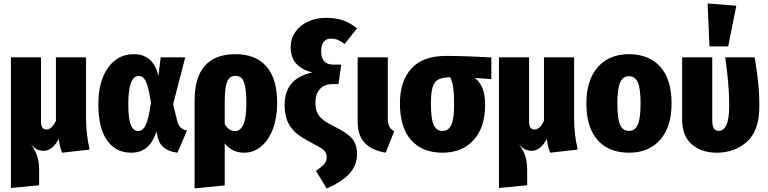

<svg xmlns="http://www.w3.org/2000/svg" viewBox="-20 -864 4434 1109"><path d="M339 18Q331 -1 327 -17.5Q323 -34 319 -61Q283 7 232 7Q211 7 193.5 -1.5Q176 -10 159 -33Q184 6 195 37.5Q206 69 206 121V206L43 222V-533H217V-160Q217 -116 248 -116Q279 -116 303 -166V-533H477V-183Q477 -86 498 0Z M895 -424 908 -533H1050L980 -262L1004 -164Q1011 -139 1025 -126.5Q1039 -114 1060 -110L1005 18Q956 12 927.5 -10.5Q899 -33 890 -76L884 -104Q863 -42 827.5 -12Q792 18 737 18Q649 18 598.5 -53Q548 -124 548 -262Q548 -349 573 -414Q598 -479 644 -515Q690 -551 752 -551Q811 -551 847 -517.5Q883 -484 895 -424ZM721 -262Q721 -177 736 -142Q751 -107 778 -107Q805 -107 822 -142.5Q839 -178 852 -273Q842 -333 833 -365Q824 -397 811.5 -411Q799 -425 781 -425Q721 -425 721 -262Z M1581 -268Q1581 -187 1557 -121.5Q1533 -56 1489.5 -19Q1446 18 1390 18Q1320 18 1278 -36V207L1104 224V-282Q1104 -551 1340 -551Q1457 -551 1519 -480Q1581 -409 1581 -268ZM1403 -266Q1403 -331 1395.5 -366Q1388 -401 1374.5 -413.5Q1361 -426 1340 -426Q1306 -426 1292 -392Q1278 -358 1278 -273V-147Q1291 -126 1305 -116.5Q1319 -107 1337 -107Q1403 -107 1403 -266Z M2042 -700 1971 -610Q1947 -627 1930 -634Q1913 -641 1891 -641Q1864 -641 1849.5 -621.5Q1835 -602 1835 -568Q1835 -531 1852 -511Q1869 -491 1904 -491H1951L1935 -378H1899Q1854 -378 1828 -350Q1802 -322 1802 -272Q1802 -235 1813.5 -211Q1825 -187 1850 -169Q1875 -151 1923 -127Q1986 -96 2014 -63.5Q2042 -31 2042 27Q2042 90 1999.5 137.5Q1957 185 1867 225L1805 123Q1837 101 1852 84Q1867 67 1867 44Q1867 21 1854 7Q1841 -7 1795 -31Q1735 -62 1701 -87Q1667 -112 1645.5 -153Q1624 -194 1624 -258Q1624 -412 1784 -445Q1721 -462 1690 -497.5Q1659 -533 1659 -591Q1659 -641 1686 -679.5Q1713 -718 1759.5 -739.5Q1806 -761 1863 -761Q1920 -761 1962.5 -746Q2005 -731 2042 -700Z M2220 -178Q2220 -149 2228.5 -133Q2237 -117 2257 -106L2208 18Q2129 5 2087.5 -38Q2046 -81 2046 -160V-533H2220Z M2818 -407 2723 -414Q2754 -389 2768 -351.5Q2782 -314 2782 -258Q2782 -129 2716 -55.5Q2650 18 2536 18Q2420 18 2355 -54.5Q2290 -127 2290 -267Q2290 -396 2356.5 -468.5Q2423 -541 2555 -541Q2670 -541 2818 -532ZM2603 -258Q2603 -323 2597.5 -360.5Q2592 -398 2580 -418Q2536 -417 2512.5 -405Q2489 -393 2479 -361Q2469 -329 2469 -266Q2469 -178 2484.5 -143Q2500 -108 2536 -108Q2571 -108 2587 -143Q2603 -178 2603 -258Z M3158 18Q3150 -1 3146 -17.5Q3142 -34 3138 -61Q3102 7 3051 7Q3030 7 3012.5 -1.5Q2995 -10 2978 -33Q3003 6 3014 37.5Q3025 69 3025 121V206L2862 222V-533H3036V-160Q3036 -116 3067 -116Q3098 -116 3122 -166V-533H3296V-183Q3296 -86 3317 0Z M3859 -266Q3859 -132 3793.5 -57Q3728 18 3613 18Q3497 18 3432 -54.5Q3367 -127 3367 -267Q3367 -401 3432.5 -476Q3498 -551 3613 -551Q3728 -551 3793.5 -478.5Q3859 -406 3859 -266ZM3546 -267Q3546 -179 3561.5 -143.5Q3577 -108 3613 -108Q3648 -108 3664 -144Q3680 -180 3680 -266Q3680 -353 3664 -388.5Q3648 -424 3613 -424Q3578 -424 3562 -388Q3546 -352 3546 -267Z M4366 -250Q4366 -110 4295 -46Q4224 18 4120 18Q4031 18 3975.5 -30.5Q3920 -79 3920 -174V-533H4094V-170Q4094 -136 4103.5 -122Q4113 -108 4133 -108Q4160 -108 4176 -142.5Q4192 -177 4192 -260Q4192 -370 4169 -533H4339Q4352 -455 4359 -389Q4366 -323 4366 -250ZM4067 -844 4233 -831 4186 -596H4078Z"/></svg>

Font: Fira Sans Condensed ExtraBold
Style: Regular
Weight: 800
Width: 3
Designer: Carrois Corporate & Edenspiekermann AG
Foundry: Carrois Corporate GbR & Edenspiekermann AG
Version: Version 4.203